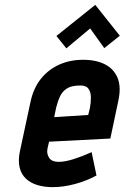

<svg xmlns="http://www.w3.org/2000/svg" viewBox="-20 -757 513 790"><path d="M473 -610 372 -737 212 -609 253 -558 351 -640 409 -559ZM176 -149 182 -174 434 -187 467 -343Q479 -399 464 -436Q449 -473 412.5 -492Q376 -511 322 -511Q268 -511 223.5 -491Q179 -471 148.5 -433Q118 -395 106 -340L62 -135Q54 -97 60.5 -69Q67 -41 85.5 -23Q104 -5 132.5 4Q161 13 196 13Q241 13 289 0Q337 -13 377 -35L357 -131Q322 -115 285 -103Q248 -91 221 -91Q208 -91 198 -95Q188 -99 182.5 -107Q177 -115 175 -125.5Q173 -136 176 -149ZM350 -313 343 -284 203 -275 211 -314Q218 -342 227.5 -361.5Q237 -381 254.5 -392.5Q272 -404 303 -405Q333 -407 343.5 -392.5Q354 -378 354 -356Q354 -334 350 -313Z"/></svg>

Font: Advent Pro
Style: Bold Italic
Weight: 700
Italic angle: -12°
Designer: VivaRado, Andreas Kalpakidis
Foundry: VivaRado, Andreas Kalpakidis
Version: Version 3.000